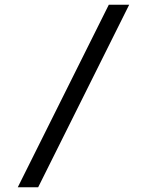

<svg xmlns="http://www.w3.org/2000/svg" viewBox="-20 -730 620 810"><path d="M55 60 439 -710H525L141 60Z"/></svg>

Font: Sometype Mono Medium
Style: Regular
Weight: 500
Monospace: yes
Designer: Ryoichi Tsunekawa
Foundry: Dharma Type
Version: Version 1.000; ttfautohint (v1.8.3)